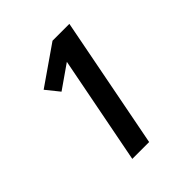

<svg xmlns="http://www.w3.org/2000/svg" viewBox="-185 -795 919 919"><g transform="rotate(-45 275.0 -335.0)"><path d="M185 0 292 -550 173 -467 119 -534 315 -670H429L299 0Z"/></g></svg>

Font: Lode
Style: Bold Italic
Weight: 700
Italic angle: -11°
Monospace: yes
Designer: Belleve Invis
Foundry: Belleve Invis
Version: Version 29.2.0; ttfautohint (v1.8.3)